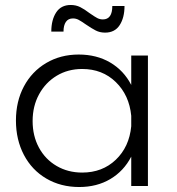

<svg xmlns="http://www.w3.org/2000/svg" viewBox="-20 -747 712 771"><path d="M402 -616Q381 -616 364.5 -624.5Q348 -633 326 -648Q306 -662 295.5 -667.5Q285 -673 273 -673Q254 -673 244.5 -659Q235 -645 235 -620H186Q186 -667 205.5 -697Q225 -727 264 -727Q285 -727 302 -718.5Q319 -710 340 -694Q360 -680 370.5 -674.5Q381 -669 393 -669Q431 -669 431 -723H480Q480 -676 460.5 -646Q441 -616 402 -616ZM574 -524V0H507V-118Q477 -60 423 -28Q369 4 298 4Q224 4 166 -30Q108 -64 76 -125Q44 -186 44 -263Q44 -340 76 -400Q108 -460 165.5 -494Q223 -528 296 -528Q368 -528 422.5 -496Q477 -464 507 -406V-524ZM507 -240V-282Q499 -365 445 -417.5Q391 -470 310 -470Q253 -470 208 -443Q163 -416 137 -368.5Q111 -321 111 -261Q111 -201 136.5 -154Q162 -107 207.5 -80.5Q253 -54 310 -54Q391 -54 445 -105.5Q499 -157 507 -240Z"/></svg>

Font: TypoPRO Montserrat Alternates
Style: Regular
Weight: 300
Designer: Julieta Ulanovsky
Foundry: Julieta Ulanovsky
Version: Version 6.001